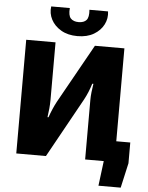

<svg xmlns="http://www.w3.org/2000/svg" viewBox="-66 -957 896 1161"><g transform="rotate(5 382.0 -376.5)"><path d="M482 -126H745V0L711 151H576L595 0H482ZM660 -690V0H482V-359Q482 -385 485 -410Q488 -435 492 -460H485Q477 -434 467 -409.5Q457 -385 444 -361L244 0H64V-690H242V-341Q242 -316 239.5 -289Q237 -262 233 -235H239Q248 -261 259 -286.5Q270 -312 282 -334L481 -690ZM429 -904H542Q548 -862 529 -824.5Q510 -787 469.5 -763Q429 -739 370 -739Q312 -739 271 -763Q230 -787 210.5 -824.5Q191 -862 197 -904H310Q306 -859 322 -841.5Q338 -824 370 -824Q402 -824 417.5 -841.5Q433 -859 429 -904Z"/></g></svg>

Font: Exo 2 ExtraBold
Style: Regular
Weight: 800
Designer: Natanael Gama
Foundry: Natanael Gama
Version: Version 2.010